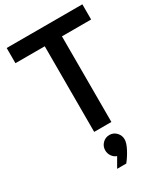

<svg xmlns="http://www.w3.org/2000/svg" viewBox="-246 -854 1073 1237"><g transform="rotate(-30 290.5 -235.0)"><path d="M581 -637H364V0H236V-637H18V-750H581ZM286 209Q264 201 251 181.5Q238 162 238 139Q238 109 259 87.5Q280 66 311 66Q340 66 361 87.5Q382 109 382 139Q382 166 360.5 207Q339 248 313 280H245Z"/></g></svg>

Font: Oakes Grotesk
Style: Bold
Weight: 600
Designer: Samuel Oakes
Foundry: Samuel Oakes
Version: Version 1.000;PS 001.000;hotconv 1.0.88;makeotf.lib2.5.64775